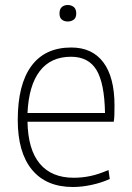

<svg xmlns="http://www.w3.org/2000/svg" viewBox="-20 -739 526 768"><path d="M272 9Q165 9 108 -60Q51 -129 51 -259Q51 -401 105.5 -475Q160 -549 265 -549Q349 -549 393.5 -489.5Q438 -430 438 -317Q438 -294 437.5 -279Q437 -264 435 -252H90Q92 -141 139 -84.5Q186 -28 275 -28Q309 -28 342 -35Q375 -42 414 -59L419 -23Q386 -8 346.5 0.5Q307 9 272 9ZM264 -512Q183 -512 139 -454.5Q95 -397 90 -287H400Q398 -406 366 -459Q334 -512 264 -512ZM251 -653Q237 -653 227.5 -660.5Q218 -668 218 -685Q218 -703 227.5 -711Q237 -719 251 -719Q265 -719 275 -711Q285 -703 285 -685Q285 -668 275 -660.5Q265 -653 251 -653Z"/></svg>

Font: Encode Sans Narrow
Style: Thin
Weight: 250
Designer: Pablo Impallari, Andres Torresi
Foundry: Pablo Impallari, Andres Torresi
Version: Version 1.000; ttfautohint (v1.00) -l 8 -r 50 -G 200 -x 14 -